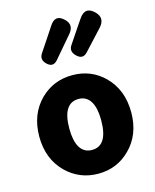

<svg xmlns="http://www.w3.org/2000/svg" viewBox="-136 -1019 908 1124"><g transform="rotate(-15 318.5 -457.0)"><path d="M319 14Q206 14 125 -65Q40 -150 40 -285Q40 -420 125 -505Q205 -583 319 -583Q433 -583 512 -505Q597 -420 597 -284.5Q597 -149 512 -65Q433 14 319 14ZM319 -130Q415 -130 415 -285Q415 -358 392 -397Q367 -439 319 -439Q222 -439 222 -285Q222 -213 245 -172Q270 -130 319 -130ZM369 -691Q338 -722 361 -755L416 -837L452 -890Q494 -953 546 -902Q591 -858 546 -809L436 -690Q404 -655 369 -691ZM189 -690Q160 -719 181 -752L237 -836L276 -895Q314 -954 363 -906Q404 -867 366 -821L255 -691Q224 -655 189 -690Z"/></g></svg>

Font: GenSenRounded TW H
Style: Regular
Weight: 900
Version: Version 1.501;PS 1;hotconv 16.6.51;makeotf.lib2.5.65220